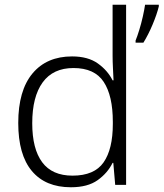

<svg xmlns="http://www.w3.org/2000/svg" viewBox="-20 -780 690 810"><path d="M279 10Q172 10 114.5 -58.5Q57 -127 57 -261Q57 -398 117 -470Q177 -542 284 -542Q351 -542 392.5 -512.5Q434 -483 455 -441H459Q458 -464 456.5 -492.5Q455 -521 455 -545V-760H512V0H466L458 -93H455Q434 -50 392 -20Q350 10 279 10ZM286 -39Q378 -39 417 -95Q456 -151 456 -257V-266Q456 -376 417.5 -434.5Q379 -493 290 -493Q204 -493 160 -432.5Q116 -372 116 -260Q116 -152 158 -95.5Q200 -39 286 -39ZM650 -753Q642 -720 624 -677Q606 -634 585 -600H552V-609Q559 -626 567.5 -653.5Q576 -681 582.5 -710Q589 -739 592 -760H650Z"/></svg>

Font: Noto Sans Canadian Aboriginal Light
Style: Regular
Weight: 300
Designer: Monotype Design Team, Typotheque's Kevin King
Foundry: Monotype Imaging Inc.
Version: Version 2.004; ttfautohint (v1.8.4.7-5d5b)